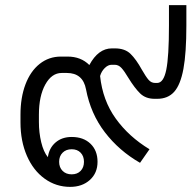

<svg xmlns="http://www.w3.org/2000/svg" viewBox="-20 -720 754 750"><path d="M708 -700V-620Q708 -513 696.5 -451Q685 -389 660.5 -361.5Q636 -334 594 -334H584Q549 -334 527.5 -355Q506 -376 482 -415Q466 -442 454.5 -454.5Q443 -467 428 -467H416Q402 -467 389 -454Q376 -441 371 -423Q381 -328 432 -257Q483 -186 564 -137L527 -84Q445 -131 389.5 -203.5Q334 -276 316 -371Q304 -435 241 -435H221Q182 -435 157 -390Q132 -345 132 -272V-243Q132 -202 141 -164.5Q150 -127 167 -106Q172 -142 197 -163.5Q222 -185 260 -185Q306 -185 333.5 -158.5Q361 -132 361 -88Q361 -44 331 -17Q301 10 254 10Q199 10 154.5 -22Q110 -54 85 -111.5Q60 -169 60 -242V-272Q60 -339 79.5 -390.5Q99 -442 135 -470.5Q171 -499 218 -499H244Q296 -499 329 -466Q364 -531 417 -531H429Q468 -531 490 -509.5Q512 -488 534 -448Q550 -420 560.5 -408Q571 -396 586 -396H594Q619 -396 629.5 -447.5Q640 -499 640 -620V-700ZM211 -88Q211 -66 224.5 -52.5Q238 -39 260 -39Q282 -39 295 -52.5Q308 -66 308 -88Q308 -110 295 -123.5Q282 -137 260 -137Q238 -137 224.5 -123.5Q211 -110 211 -88Z"/></svg>

Font: Bai Jamjuree
Style: Regular
Weight: 400
Designer: Katatrad Aksorn Co.,Ltd.
Foundry: Cadson Demak Co.,Ltd.
Version: Version 1.000; ttfautohint (v1.6)